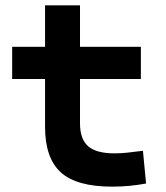

<svg xmlns="http://www.w3.org/2000/svg" viewBox="-20 -694 626 724"><path d="M402.8 9.8Q269 9.8 209.5 -43.9Q149.9 -97.7 149.9 -215.8V-396H25.9V-517.6H149.9V-673.8H281.7V-517.6H511.2V-396H281.7V-228.5Q281.7 -169.4 312.3 -142.6Q342.8 -115.7 412.6 -115.7Q435.1 -115.7 460.7 -118.4Q486.3 -121.1 519 -125.5L530.8 -2Q498.5 3.9 468 6.8Q437.5 9.8 402.8 9.8Z"/></svg>

Font: CaskaydiaMono NF
Style: Bold
Weight: 700
Designer: Aaron Bell
Foundry: Saja Typeworks
Version: Version 2111.001; ttfautohint (v1.8.4);Nerd Fonts 3.1.1